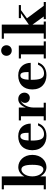

<svg xmlns="http://www.w3.org/2000/svg" viewBox="1208 -2008 810 3266"><g transform="rotate(-90 1613.0 -375.0)"><path d="M95.5 -714V-36H25V0H245.5V-93.5C277.5 -30 334 10 404 10C510 10 611.5 -80 611.5 -230C611.5 -380 510 -469 404 -469C334 -469 277.5 -429.5 245.5 -366V-750H25V-714ZM245.5 -230C245.5 -346.5 310.5 -416 362 -416C411 -416 442.5 -371 442.5 -230C442.5 -89 411 -42 362 -42C310.5 -42 245.5 -112 245.5 -230Z M1149.5 -133H1111C1086 -72.5 1035.5 -31 961.5 -31C874.5 -31 855 -110 855 -242C855 -247.5 855 -252.5 855 -257.5H1143.5C1143.5 -366.5 1075 -470 929 -470C788 -470 691 -386 691 -230C691 -74 794 10 934.5 10C1055.5 10 1123.5 -51 1149.5 -133ZM929 -434C984 -434 986 -369 987 -294H856C860.5 -379 878.5 -434 929 -434Z M1198 -36.5V0H1498.5V-36.5H1416.5V-206C1416.5 -320 1479 -409.5 1535 -428.5C1510 -413.5 1495.5 -386.5 1495.5 -354.5C1495.5 -309.5 1532 -273 1583 -273C1634 -273 1670 -315 1670 -364C1670 -416 1634 -469.5 1560.5 -469.5C1490.5 -469.5 1442 -414.5 1416.5 -339.5V-460H1198V-423.5H1268.5V-36.5Z M2183 -133H2144.5C2119.5 -72.5 2069 -31 1995 -31C1908 -31 1888.5 -110 1888.5 -242C1888.5 -247.5 1888.5 -252.5 1888.5 -257.5H2177C2177 -366.5 2108.5 -470 1962.5 -470C1821.5 -470 1724.5 -386 1724.5 -230C1724.5 -74 1827.5 10 1968 10C2089 10 2157 -51 2183 -133ZM1962.5 -434C2017.5 -434 2019.5 -369 2020.5 -294H1889.5C1894 -379 1912 -434 1962.5 -434Z M2296.5 -670C2296.5 -619 2335.5 -580 2386.5 -580C2437.5 -580 2476.5 -619 2476.5 -670C2476.5 -721 2437.5 -760 2386.5 -760C2335.5 -760 2296.5 -721 2296.5 -670ZM2251.5 -36V0H2541.5V-36H2471.5V-460H2251.5V-424H2321.5V-36Z M2587.5 -36V0H2880V-36H2827.5V-227L2965.5 -36H2920.5V0H3212V-36H3147.5L2934.5 -321.5L3074 -424H3159.5V-460H2937V-424H3020L2827.5 -289.5V-750H2587.5V-714H2678V-36Z"/></g></svg>

Font: Bodoni* 06
Style: Bold
Weight: 700
Version: Version 2.2